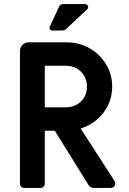

<svg xmlns="http://www.w3.org/2000/svg" viewBox="-20 -923 633 943"><path d="M78 -21V-672Q78 -690 90.5 -702.5Q103 -715 121 -715H308Q369 -715 420 -686Q471 -657 501 -607Q531 -557 531 -498Q531 -426 488 -369.5Q445 -313 376 -292L542 -35Q546 -28 546 -21Q546 -12 539.5 -6Q533 0 523 0H441Q424 0 415 -14L249 -281H200V-21Q200 -12 194 -6Q188 0 179 0H99Q90 0 84 -6Q78 -12 78 -21ZM302 -396Q348 -396 377.5 -424.5Q407 -453 407 -497Q407 -542 377.5 -571Q348 -600 302 -600H200V-396ZM225 -793 270 -890Q272 -896 278 -899.5Q284 -903 290 -903H398Q405 -903 409 -898.5Q413 -894 413 -888Q413 -882 408 -877L305 -781Q297 -773 284 -773H238Q230 -773 225.5 -779Q221 -785 225 -793Z"/></svg>

Font: Miriam Libre
Style: Bold
Weight: 700
Designer: Michal Sahar
Foundry: Hagilda
Version: Version 1.001